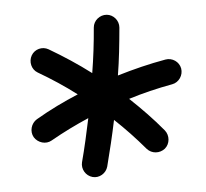

<svg xmlns="http://www.w3.org/2000/svg" viewBox="-42 -741 631 589"><g transform="rotate(5 273.0 -446.0)"><path d="M73.2 -302.2C87.4 -286.1 112.8 -283.2 128.9 -296.9C163.6 -325.7 199.2 -351.6 234.9 -375C233.4 -329.6 231.4 -283.2 227.5 -238.3C226.1 -217.3 242.2 -198.2 263.7 -196.3C284.7 -194.3 303.7 -210.9 305.7 -231.9C309.6 -280.8 312.5 -328.1 314 -376.5C350.6 -352.5 386.2 -326.2 421.4 -296.9C438.5 -283.2 462.9 -286.1 477.1 -302.2C490.7 -318.4 488.3 -343.8 472.2 -357.9C433.6 -390.6 394 -418.9 354.5 -444.8C395 -465.8 437.5 -484.4 482.4 -501C502.4 -508.3 512.7 -531.7 505.4 -551.8C498 -571.8 475.1 -582 455.1 -574.7C406.7 -557.1 360.4 -536.6 314 -513.2C313.5 -560.5 310.1 -608.9 305.7 -660.2C303.7 -681.6 284.2 -697.8 263.2 -695.8C242.2 -693.8 225.6 -674.8 227.5 -653.3C231.9 -606.4 234.4 -560.1 234.9 -513.7C189.5 -537.1 142.6 -557.1 95.2 -574.7C75.2 -582 52.7 -571.8 45.4 -551.8C38.1 -531.7 47.9 -508.3 67.9 -501C112.8 -484.4 155.8 -465.8 196.3 -444.8C155.8 -418.9 116.7 -390.6 78.1 -357.9C62 -343.8 59.6 -318.4 73.2 -302.2Z"/></g></svg>

Font: Mikhak Medium
Style: Regular
Weight: 500
Designer: Amin Abedi
Version: Version 3.2